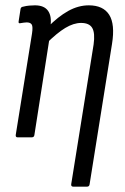

<svg xmlns="http://www.w3.org/2000/svg" viewBox="-20 -515 470 720"><path d="M255 185Q246 185 247 176L331 -348Q337 -391 326 -410Q315 -429 284 -429Q256 -429 224.5 -410Q193 -391 152 -350L158 -412Q198 -453 236 -474Q274 -495 313 -495Q367 -495 389.5 -459.5Q412 -424 400 -350L316 176Q315 185 306 185ZM46 0Q38 0 39 -9L100 -389Q104 -415 99 -423Q94 -431 80 -431Q75 -431 68.5 -430Q62 -429 56 -428Q48 -426 50 -436L57 -481Q58 -489 67 -490Q78 -493 89.5 -494Q101 -495 111 -495Q146 -495 160.5 -474Q175 -453 169 -415L166 -400V-374L109 -9Q108 0 99 0Z"/></svg>

Font: Sofia Sans Condensed
Style: Italic
Weight: 400
Italic angle: -9°
Designer: Botio Nikoltchev, Ani Petrova
Foundry: lettersoup
Version: Version 4.101